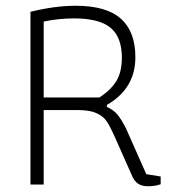

<svg xmlns="http://www.w3.org/2000/svg" viewBox="-20 -642 607 668"><path d="M440 -29 377 -171Q363 -202 351.5 -219.5Q340 -237 316.5 -248Q293 -259 253 -259H132V0H86V-601Q172 -622 243 -622Q350 -622 400.5 -577Q451 -532 451 -443Q451 -334 352 -277V-270Q376 -259 389 -243Q402 -227 418 -196L489 -36L539 -28V-1Q519 6 495 6Q474 6 461 -2.5Q448 -11 440 -29ZM326 -303Q366 -329 385 -360.5Q404 -392 404 -441Q404 -513 364.5 -545.5Q325 -578 238 -578Q184 -578 132 -567V-303Z"/></svg>

Font: Athiti Light
Style: Regular
Weight: 300
Designer: CadsonDemak Team
Foundry: CadsonDemak
Version: Version 1.033